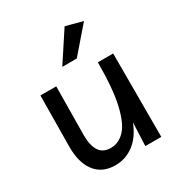

<svg xmlns="http://www.w3.org/2000/svg" viewBox="-179 -870 932 999"><g transform="rotate(-30 287.5 -370.5)"><path d="M225 9Q146 9 104.5 -45.5Q63 -100 64 -196L67 -501H162L159 -206Q159 -147 180.5 -114Q202 -81 249 -81Q296 -81 332.5 -119Q369 -157 390.5 -249Q412 -341 412 -501H504V0H408L414 -139Q385 -65 335.5 -28Q286 9 225 9ZM240 -573 356 -750 457 -723 327 -573Z"/></g></svg>

Font: Livvic Medium
Style: Regular
Weight: 500
Designer: Jacques Le Bailly, Baron von Fonthausen
Version: Version 1.001; ttfautohint (v1.8.2)